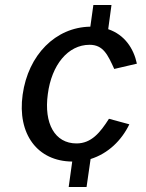

<svg xmlns="http://www.w3.org/2000/svg" viewBox="-20 -743 582 763"><path d="M284 -173C198 -173 154 -252 170 -369C185 -485 250 -565 336 -565C390 -565 408 -526 434 -469L524 -490C511 -551 475 -605 410 -627L423 -723H351L339 -637C201 -635 92 -525 70 -367C48 -210 129 -102 267 -101L253 0H324L340 -111C410 -133 463 -185 494 -249L413 -271C378 -216 343 -173 284 -173Z"/></svg>

Font: United Sans Medium
Style: Italic
Weight: 500
Italic angle: -8°
Designer: Pablo Impallari, Rodrigo Fuenzalida (Modified by Dan O. Williams)
Version: Version 1.000;PS 001.000;hotconv 1.0.88;makeotf.lib2.5.64775